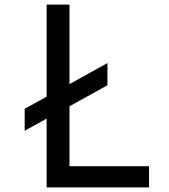

<svg xmlns="http://www.w3.org/2000/svg" viewBox="-20 -820 740 840"><path d="M184 0V-301L88 -248V-344L184 -397V-800H284V-452L450 -544V-447L284 -355V-93H632V0Z"/></svg>

Font: Martian Mono Light
Style: Regular
Weight: 300
Monospace: yes
Designer: Roman Shamin
Foundry: Evil Martians
Version: Version 1.000; ttfautohint (v1.8.4.7-5d5b)